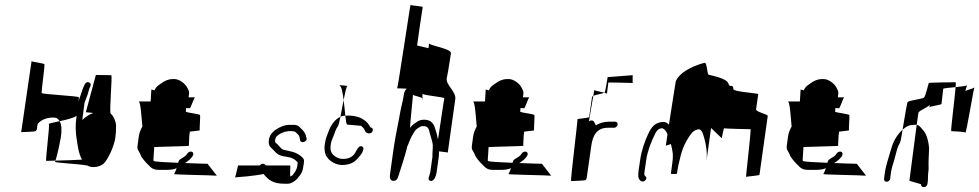

<svg xmlns="http://www.w3.org/2000/svg" viewBox="-20 -747 4025 789"><path d="M67 -204C71 -204 124 -206 126 -208C128 -210 131 -213 132 -217L133 -228C134 -233 134 -236 135 -238C149 -255 172 -264 199 -264C201 -264 205 -263 208 -263C215 -263 222 -254 225 -249C252 -255 283 -262 295 -271L293 -256C290 -236 291 -206 293 -191C298 -156 302 -117 317 -91C289 -89 241 -88 208 -87C208 -85 207 -84 206 -82C204 -78 308 -73 338 -67C359 -54 396 -61 411 -80C433 -109 450 -154 454 -181C456 -195 457 -212 457 -232C456 -249 446 -271 435 -280C428 -286 443 -438 437 -438C431 -438 377 -439 374 -439L333 -287C324 -285 367 -284 362 -282C348 -278 328 -265 319 -254V-261L327 -322C328 -328 333 -339 338 -353C343 -365 345 -381 351 -392C360 -407 337 -417 329 -402C319 -384 315 -364 307 -344C305 -340 304 -333 303 -327C303 -337 305 -345 304 -347C303 -353 152 -359 151 -365C150 -371 164 -476 163 -482C162 -488 110 -492 110 -496C110 -500 67 -202 67 -204ZM181 -236C185 -234 166 -86 170 -86C173 -86 189 -86 208 -87C216 -111 228 -169 230 -182C234 -208 234 -234 225 -249C198 -243 175 -239 181 -236ZM346 -65C347 -65 347 -64 347 -64C347 -63 347 -63 346 -62Z M550 -330C558 -326 561 -271 565 -227C558 -214 552 -201 550 -184L545 -147C544 -139 545 -132 550 -126C553 -121 558 -111 560 -105C565 -97 574 -84 592 -67C602 -55 614 -49 630 -49H666C682 -49 695 -51 706 -56C702 -44 697 -33 695 -32C690 -29 858 -27 871 -25L833 -74C829 -74 787 -75 740 -77C753 -85 764 -94 772 -106C782 -124 760 -132 748 -114C745 -106 732 -100 726 -96C718 -90 716 -92 712 -78C662 -80 614 -82 611 -86C609 -88 615 -140 613 -142C611 -144 759 -146 757 -148C755 -150 758 -173 758 -189C758 -192 759 -194 759 -197L760 -206C770 -208 803 -210 801 -212C799 -215 804 -269 802 -274C800 -279 746 -284 744 -288C743 -289 745 -295 745 -303C754 -303 758 -302 759 -302C764 -300 776 -346 782 -347H755L757 -363C758 -373 753 -378 751 -384C741 -406 714 -422 698 -422H688C674 -422 657 -416 639 -402C629 -395 620 -389 615 -376L602 -379L599 -330ZM782 -348C782 -348 782 -347 782 -347C782 -347 782 -348 782 -348ZM871 -25C872 -25 871 -24 870 -24C870 -24 871 -25 871 -25Z M946 -18C960 -19 1026 -24 1063 -32C1083 -8 1101 8 1149 8H1163C1177 8 1192 -3 1201 -12C1219 -35 1223 -36 1228 -72C1231 -91 1230 -94 1216 -106C1194 -123 1174 -125 1147 -131C1135 -133 1126 -150 1118 -156C1112 -161 1109 -161 1111 -173C1112 -179 1114 -183 1116 -186C1129 -198 1145 -206 1165 -208H1180C1194 -208 1195 -203 1203 -196C1211 -189 1211 -183 1213 -172C1216 -154 1244 -166 1240 -178L1236 -193C1233 -201 1227 -210 1218 -218C1210 -225 1208 -232 1190 -234H1170C1150 -234 1130 -226 1110 -212C1097 -202 1087 -189 1085 -172C1081 -144 1095 -141 1108 -126C1120 -112 1131 -106 1161 -102C1179 -100 1193 -92 1203 -80C1203 -78 1203 -73 1202 -67C1200 -51 1194 -42 1183 -28C1182 -26 1178 -25 1174 -22C1170 -19 1174 -67 1173 -67H1072C1066 -77 1053 -76 1048 -67H959C957 -67 949 -23 946 -18ZM946 -18C943 -18 943 -18 946 -18Z M1315 -156C1313 -144 1313 -134 1315 -124C1318 -94 1353 -69 1386 -69C1414 -69 1435 -78 1450 -96C1458 -104 1485 -136 1468 -145C1454 -153 1443 -124 1439 -118C1428 -102 1414 -94 1389 -94C1380 -94 1370 -96 1361 -102C1344 -112 1335 -125 1339 -152C1341 -166 1345 -175 1348 -182C1357 -202 1357 -212 1370 -231C1371 -233 1375 -247 1379 -267C1359 -258 1342 -238 1331 -209C1325 -192 1318 -179 1315 -156ZM1372 -397C1383 -397 1388 -369 1392 -336C1398 -367 1404 -392 1407 -393C1413 -395 1372 -397 1372 -397ZM1379 -267C1385 -270 1391 -271 1399 -272C1397 -291 1395 -315 1392 -336C1388 -313 1383 -287 1379 -267ZM1399 -272C1401 -252 1403 -237 1407 -235L1464 -230C1475 -220 1476 -218 1481 -207C1486 -198 1506 -194 1511 -208C1514 -216 1511 -222 1502 -224C1498 -231 1496 -235 1490 -242C1482 -251 1479 -251 1470 -258C1460 -265 1436 -272 1416 -272Z M1612 -384C1613 -384 1655 -383 1652 -382C1646 -379 1642 -372 1640 -360L1638 -349C1635 -329 1629 -311 1625 -288C1616 -236 1606 -194 1598 -140L1583 -33C1580 -15 1584 -6 1594 -4C1609 -2 1614 -13 1618 -26C1627 -54 1645 -109 1652 -138C1653 -142 1653 -146 1656 -150C1671 -189 1673 -189 1685 -209C1689 -216 1704 -225 1711 -228C1731 -231 1740 -224 1743 -212C1747 -194 1753 -179 1757 -161C1761 -145 1756 -120 1757 -102L1748 -38C1746 -27 1734 -8 1748 -4C1765 1 1773 -29 1774 -38L1782 -94C1784 -105 1784 -115 1784 -125C1798 -123 1820 -121 1820 -120L1851 -340C1855 -371 1810 -399 1816 -426C1822 -453 1832 -521 1833 -528C1837 -546 1751 -559 1743 -568C1742 -563 1742 -553 1741 -549L1694 -560C1694 -562 1716 -715 1717 -718C1718 -721 1669 -724 1667 -727C1666 -730 1615 -385 1612 -384ZM1677 -357C1681 -354 1708 -349 1716 -343V-361C1729 -354 1808 -348 1806 -343C1804 -339 1790 -236 1780 -174C1778 -181 1776 -193 1774 -200C1767 -219 1767 -234 1751 -247C1740 -256 1713 -259 1696 -248C1686 -241 1673 -234 1666 -222C1662 -216 1677 -345 1677 -357ZM1743 -568C1743 -571 1743 -572 1743 -570C1743 -569 1742 -569 1743 -568ZM1716 -343C1716 -338 1717 -336 1718 -339C1718 -340 1718 -342 1716 -343Z M1924 -330C1932 -326 1935 -271 1939 -227C1932 -214 1926 -201 1924 -184L1919 -147C1918 -139 1919 -132 1924 -126C1927 -121 1932 -111 1934 -105C1939 -97 1948 -84 1966 -67C1976 -55 1988 -49 2004 -49H2040C2056 -49 2069 -51 2080 -56C2076 -44 2071 -33 2069 -32C2064 -29 2232 -27 2245 -25L2207 -74C2203 -74 2161 -75 2114 -77C2127 -85 2138 -94 2146 -106C2156 -124 2134 -132 2122 -114C2119 -106 2106 -100 2100 -96C2092 -90 2090 -92 2086 -78C2036 -80 1988 -82 1985 -86C1983 -88 1989 -140 1987 -142C1985 -144 2133 -146 2131 -148C2129 -150 2132 -173 2132 -189C2132 -192 2133 -194 2133 -197L2134 -206C2144 -208 2177 -210 2175 -212C2173 -215 2178 -269 2176 -274C2174 -279 2120 -284 2118 -288C2117 -289 2119 -295 2119 -303C2128 -303 2132 -302 2133 -302C2138 -300 2150 -346 2156 -347H2129L2131 -363C2132 -373 2127 -378 2125 -384C2115 -406 2088 -422 2072 -422H2062C2048 -422 2031 -416 2013 -402C2003 -395 1994 -389 1989 -376L1976 -379L1973 -330ZM2156 -348C2156 -348 2156 -347 2156 -347C2156 -347 2156 -348 2156 -348ZM2245 -25C2246 -25 2245 -24 2244 -24C2244 -24 2245 -25 2245 -25Z M2353 -257C2355 -255 2323 -3 2327 -3C2331 -3 2385 -5 2387 -7C2389 -9 2390 -12 2391 -16L2410 -149C2416 -191 2433 -222 2478 -222H2504C2510 -222 2517 -228 2518 -234C2519 -241 2515 -247 2508 -247H2482C2462 -247 2441 -240 2428 -232C2428 -234 2423 -244 2420 -248C2415 -254 2406 -253 2400 -248L2418 -353C2416 -352 2413 -350 2413 -349L2401 -266C2400 -262 2351 -259 2353 -257ZM2418 -353C2429 -358 2456 -362 2464 -366C2450 -370 2424 -374 2422 -377ZM2464 -366C2470 -364 2474 -363 2474 -361L2480 -408C2480 -408 2570 -407 2580 -406C2579 -410 2581 -444 2579 -438L2477 -430C2476 -427 2468 -368 2464 -366ZM2580 -406C2581 -406 2580 -406 2580 -406Z M2604 -45C2603 -38 2603 -28 2603 -21C2603 -14 2611 -1 2621 -1C2628 -1 2635 -7 2636 -14C2637 -18 2634 -21 2632 -23C2627 -28 2627 -28 2629 -45L2636 -92C2641 -125 2654 -161 2673 -199C2680 -213 2689 -220 2702 -220C2712 -216 2719 -206 2723 -195C2719 -168 2716 -149 2716 -148C2716 -149 2726 -151 2737 -155C2743 -130 2748 -114 2743 -79L2737 -34C2737 -32 2741 -32 2749 -32C2757 -32 2762 -32 2762 -34L2764 -48C2766 -60 2769 -76 2774 -94C2783 -137 2800 -172 2824 -202C2828 -206 2833 -210 2838 -212C2854 -219 2858 -216 2866 -204C2877 -175 2889 -126 2883 -84L2902 -221L2946 -179C2946 -179 2954 -222 2956 -220C2958 -218 3060 -216 3064 -216C3068 -216 3044 -18 3046 -20C3048 -22 3100 -25 3101 -29L3135 -271C3136 -277 3086 -287 3087 -298C3088 -302 3095 -356 3096 -360C3097 -364 2995 -370 2994 -380C2992 -407 2980 -382 2973 -404C2967 -425 2906 -436 2892 -440C2886 -442 2885 -491 2876 -489C2850 -483 2777 -459 2757 -413C2756 -410 2741 -311 2729 -235C2722 -242 2716 -245 2708 -246C2673 -246 2656 -225 2643 -195C2630 -168 2616 -128 2611 -92Z M3218 -330C3226 -326 3229 -271 3233 -227C3226 -214 3220 -201 3218 -184L3213 -147C3212 -139 3213 -132 3218 -126C3221 -121 3226 -111 3228 -105C3233 -97 3242 -84 3260 -67C3270 -55 3282 -49 3298 -49H3334C3350 -49 3363 -51 3374 -56C3370 -44 3365 -33 3363 -32C3358 -29 3526 -27 3539 -25L3501 -74C3497 -74 3455 -75 3408 -77C3421 -85 3432 -94 3440 -106C3450 -124 3428 -132 3416 -114C3413 -106 3400 -100 3394 -96C3386 -90 3384 -92 3380 -78C3330 -80 3282 -82 3279 -86C3277 -88 3283 -140 3281 -142C3279 -144 3427 -146 3425 -148C3423 -150 3426 -173 3426 -189C3426 -192 3427 -194 3427 -197L3428 -206C3438 -208 3471 -210 3469 -212C3467 -215 3472 -269 3470 -274C3468 -279 3414 -284 3412 -288C3411 -289 3413 -295 3413 -303C3422 -303 3426 -302 3427 -302C3432 -300 3444 -346 3450 -347H3423L3425 -363C3426 -373 3421 -378 3419 -384C3409 -406 3382 -422 3366 -422H3356C3342 -422 3325 -416 3307 -402C3297 -395 3288 -389 3283 -376L3270 -379L3267 -330ZM3450 -348C3450 -348 3450 -347 3450 -347C3450 -347 3450 -348 3450 -348ZM3539 -25C3540 -25 3539 -24 3538 -24C3538 -24 3539 -25 3539 -25Z M3613 -12C3612 -5 3617 0 3624 0C3630 0 3637 -6 3638 -12L3641 -36C3643 -53 3650 -74 3655 -90C3659 -104 3667 -140 3673 -150C3682 -165 3682 -171 3689 -214C3669 -196 3652 -170 3643 -138C3635 -109 3620 -68 3616 -36ZM3689 -214C3705 -228 3715 -234 3739 -234C3742 -234 3744 -235 3747 -234L3754 -283C3755 -292 3788 -303 3801 -316L3799 -306C3800 -310 3849 -316 3849 -320C3849 -324 3856 -378 3856 -382C3855 -384 3882 -387 3907 -389C3908 -401 3908 -409 3907 -409C3903 -409 3799 -408 3797 -406C3795 -404 3784 -352 3777 -346C3770 -340 3714 -334 3710 -328C3707 -324 3697 -261 3689 -214ZM3747 -234 3717 -4 3765 10C3764 17 3769 22 3776 22C3783 22 3790 17 3791 10L3793 -5L3794 -34C3795 -42 3796 -48 3796 -54C3795 -80 3797 -112 3798 -138C3795 -174 3786 -200 3770 -216L3763 -224C3759 -229 3753 -233 3747 -234ZM3907 -389C3903 -339 3886 -209 3889 -208C3890 -208 3944 -206 3947 -202C3951 -199 3978 -367 3984 -387C3978 -383 3957 -378 3947 -373C3949 -380 3952 -392 3954 -396C3950 -394 3928 -391 3907 -389ZM3954 -396C3954 -397 3955 -397 3955 -396C3955 -396 3955 -396 3954 -396ZM3984 -387C3985 -388 3985 -387 3985 -388C3985 -388 3984 -389 3984 -389Z"/></svg>

Font: FailCity
Style: OBL
Weight: 400
Version: Version 1